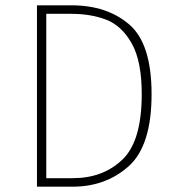

<svg xmlns="http://www.w3.org/2000/svg" viewBox="-20 -702 663 722"><path d="M550 -348Q550 -154 464 -77Q378 0 253 0H119V-682H249Q382 -682 466 -610Q550 -538 550 -348ZM154 -650V-32H254Q367 -32 440 -101.5Q513 -171 513 -348Q513 -472 475.5 -538.5Q438 -605 380.5 -627.5Q323 -650 247 -650Z"/></svg>

Font: FiraGO UltraLight
Style: Regular
Weight: 200
Designer: bBox Type
Foundry: bBox Type GmbH
Version: Version 1.001